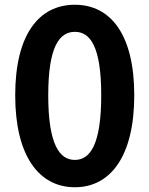

<svg xmlns="http://www.w3.org/2000/svg" viewBox="-20 -774 629 808"><path d="M295 14C446 14 545 -118 545 -373C545 -628 446 -754 295 -754C144 -754 44 -629 44 -373C44 -118 144 14 295 14ZM295 -101C231 -101 183 -165 183 -373C183 -580 231 -640 295 -640C359 -640 406 -580 406 -373C406 -165 359 -101 295 -101Z"/></svg>

Font: Noto Sans HK
Style: Bold
Weight: 700
Designer: Ryoko NISHIZUKA 西塚涼子 (kana, bopomofo & ideographs); Paul D. Hunt (Latin, Greek & Cyrillic); Sandoll Communications 산돌커뮤니
Foundry: Adobe
Version: Version 2.002;hotconv 1.0.116;makeotfexe 2.5.65601